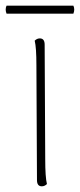

<svg xmlns="http://www.w3.org/2000/svg" viewBox="-36 -647 281 675"><path d="M129 0Q121 8 111 8Q94 8 94 -14L92 -417Q92 -480 86 -504Q94 -512 104 -512Q121 -512 121 -490L123 -87Q123 -24 129 0ZM222 -627Q225 -621 225 -613Q225 -607 222 -599H-13Q-16 -607 -16 -613Q-16 -621 -13 -627Z"/></svg>

Font: Arima Madurai Thin
Style: Regular
Weight: 250
Designer: Joana Correia and Natanael Gama
Foundry: NDISCOVER
Version: Version 1.019; ttfautohint (v1.5) -l 7 -r 28 -G 50 -x 13 -D 